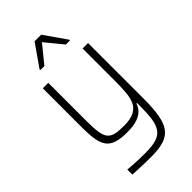

<svg xmlns="http://www.w3.org/2000/svg" viewBox="-281 -811 1092 1092"><g transform="rotate(-45 265.0 -265.0)"><path d="M245 202Q217 202 190 201.5Q163 201 139 199.5Q115 198 95 197V157Q119 159 143 160.5Q167 162 191 162.5Q215 163 238 163Q293 163 325.5 152Q358 141 374.5 116Q391 91 396.5 50.5Q402 10 402 -50V-72H397Q391 -51 374.5 -33Q358 -15 327 -4Q296 7 244 7Q191 7 159 -4Q127 -15 110.5 -38.5Q94 -62 88 -100Q82 -138 82 -191V-510H126V-200Q126 -146 131 -112.5Q136 -79 150 -61.5Q164 -44 190 -38Q216 -32 257 -32Q311 -32 341 -48Q371 -64 383.5 -93Q396 -122 399 -161.5Q402 -201 402 -246V-510H446V-61Q446 15 437 66.5Q428 118 406 147.5Q384 177 345 189.5Q306 202 245 202ZM145 -593V-599L238 -732H291L384 -599V-593H351L264 -699L178 -593Z"/></g></svg>

Font: Saira SemiCondensed ExtraLight
Style: Regular
Weight: 250
Width: 4
Designer: Hector Gatti with collaboration of the Omnibus-Type team
Foundry: Omnibus-Type
Version: Version 1.101